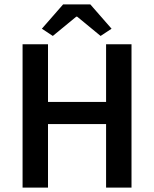

<svg xmlns="http://www.w3.org/2000/svg" viewBox="-20 -856 703 876"><path d="M83 0V-654H199V-391H464V-654H580V0H464V-290H199V0ZM221 -692 171 -725 268 -836H392L489 -725L439 -692L332 -780H328Z"/></svg>

Font: Source Sans Pro SemiBold
Style: Regular
Weight: 600
Designer: Paul D. Hunt
Foundry: Adobe Systems Incorporated
Version: Version 2.045;hotconv 1.0.109;makeotfexe 2.5.65596